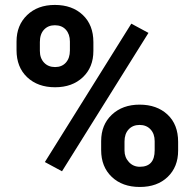

<svg xmlns="http://www.w3.org/2000/svg" viewBox="-20 -741 778 771"><path d="M46.4 -574.2Q46.4 -639.6 88.9 -680.4Q131.3 -721.2 200.2 -721.2Q270 -721.2 312.5 -680.9Q355 -640.6 355 -571.8V-536.6Q355 -470.7 312.5 -430.7Q270 -390.6 201.2 -390.6Q131.8 -390.6 89.1 -430.9Q46.4 -471.2 46.4 -539.6ZM140.1 -536.6Q140.1 -507.3 157 -489.5Q173.8 -471.7 201.2 -471.7Q228.5 -471.7 244.6 -489.7Q260.7 -507.8 260.7 -538.1V-574.2Q260.7 -603.5 244.6 -621.6Q228.5 -639.6 200.2 -639.6Q173.3 -639.6 156.7 -621.8Q140.1 -604 140.1 -572.3ZM386.2 -174.3Q386.2 -240.2 429.2 -280.5Q472.2 -320.8 540.5 -320.8Q609.9 -320.8 652.6 -281Q695.3 -241.2 695.3 -171.4V-136.2Q695.3 -70.8 653.3 -30.5Q611.3 9.8 541.5 9.8Q471.2 9.8 428.7 -30.8Q386.2 -71.3 386.2 -138.2ZM480 -136.2Q480 -109.4 497.6 -90.3Q515.1 -71.3 541.5 -71.3Q601.1 -71.3 601.1 -137.2V-174.3Q601.1 -203.6 584.5 -221.4Q567.9 -239.3 540.5 -239.3Q513.2 -239.3 496.6 -221.4Q480 -203.6 480 -172.9ZM229 -53.2 160.2 -90.3 507.3 -646 576.2 -608.9Z"/></svg>

Font: Vazir UI
Style: Bold-UI
Weight: 700
Designer: Saber Rastikerdar
Foundry: Saber Rastikerdar
Version: Version 30.1.0